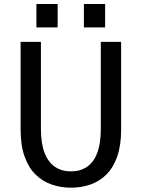

<svg xmlns="http://www.w3.org/2000/svg" viewBox="-20 -904 690 936"><path d="M326 11Q276 11 231.5 -4.5Q187 -20 153 -53.5Q119 -87 99.8 -141.2Q80.5 -195.5 80.5 -272V-700H179.5V-276.5Q179.5 -205 197.2 -159Q215 -113 247.8 -90.8Q280.5 -68.5 326 -68.5Q371.5 -68.5 404.2 -90.8Q437 -113 454.2 -159Q471.5 -205 471.5 -276.5V-700H570.5V-272Q570.5 -195.5 551.5 -141.2Q532.5 -87 499 -53.5Q465.5 -20 421 -4.5Q376.5 11 326 11ZM157.5 -884.5H261V-770.5H157.5ZM389 -884.5H492.5V-770.5H389Z"/></svg>

Font: Trispace Thin
Style: Regular
Weight: 400
Version: Version 1.210